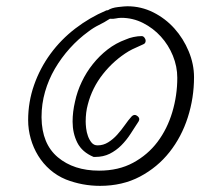

<svg xmlns="http://www.w3.org/2000/svg" viewBox="-20 -650 643 616"><path d="M602.5 -402.3Q602.5 -335.9 582.5 -273.4Q562.5 -210.9 523.9 -162.1Q485.4 -113.3 429.2 -83.5Q373 -53.7 300.8 -53.7Q244.1 -53.7 191.4 -74.2Q163.1 -85.9 140.6 -105.5Q118.2 -125 102.5 -150.4Q86.9 -175.8 78.6 -205.1Q70.3 -234.4 70.3 -264.6Q70.3 -323.2 89.4 -377.4Q108.4 -431.6 142.1 -477.5Q175.8 -523.4 221.7 -558.6Q267.6 -593.8 320.3 -616.2Q322.3 -617.2 326.2 -617.2Q337.9 -625 358.9 -627.4Q379.9 -629.9 388.7 -629.9Q432.6 -629.9 471.7 -610.4Q510.7 -590.8 539.6 -558.6Q568.4 -526.4 585.4 -485.4Q602.5 -444.3 602.5 -402.3ZM548.8 -400.4Q548.8 -436.5 534.7 -471.2Q520.5 -505.9 496.1 -532.7Q471.7 -559.6 439 -576.2Q406.2 -592.8 369.1 -592.8Q360.4 -592.8 351.6 -590.8Q342.8 -588.9 334 -589.8H333L331.1 -588.9Q314.5 -578.1 297.4 -569.8Q280.3 -561.5 263.7 -548.8Q231.4 -525.4 204.1 -495.1Q176.8 -464.8 156.2 -429.7Q135.7 -394.5 124.5 -355.5Q113.3 -316.4 113.3 -275.4V-272.5Q114.3 -188.5 165.5 -145.5Q216.8 -102.5 297.9 -102.5Q360.4 -102.5 407.2 -127.9Q454.1 -153.3 485.4 -194.8Q516.6 -236.3 532.7 -290Q548.8 -343.8 548.8 -400.4ZM447.3 -519.5Q447.3 -510.7 439.5 -507.8Q427.7 -502 416 -497.1Q404.3 -492.2 392.6 -485.4Q345.7 -457 310.5 -412.6Q275.4 -368.2 261.7 -314.5Q254.9 -290 254.9 -259.8Q254.9 -252 256.3 -238.8Q257.8 -225.6 262.2 -213.4Q266.6 -201.2 273.9 -192.4Q281.2 -183.6 293 -183.6Q311.5 -183.6 327.1 -193.4Q342.8 -203.1 356 -217.8Q369.1 -232.4 380.4 -248.5Q391.6 -264.6 402.3 -276.4Q407.2 -281.2 412.1 -281.2Q417 -281.2 421.9 -276.9Q426.8 -272.5 426.8 -267.6Q426.8 -264.6 424.8 -260.7Q412.1 -241.2 398.9 -220.7Q385.7 -200.2 369.1 -183.6Q352.5 -167 332 -156.7Q311.5 -146.5 285.2 -146.5H280.3Q243.2 -162.1 228 -192.4Q212.9 -222.7 212.9 -259.8Q212.9 -291 220.7 -324.2Q227.5 -356.4 242.2 -387.2Q256.8 -418 277.8 -444.3Q298.8 -470.7 325.2 -491.2Q351.6 -511.7 383.8 -523.4Q394.5 -528.3 408.2 -531.2Q421.9 -534.2 434.6 -534.2Q439.5 -534.2 443.4 -529.3Q447.3 -524.4 447.3 -519.5Z"/></svg>

Font: Calligraffitti
Style: Regular
Weight: 400
Designer: Dathan Boardman
Foundry: Open Window
Version: Version 1.001